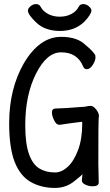

<svg xmlns="http://www.w3.org/2000/svg" viewBox="-20 -900 540 943"><path d="M250 23Q182 23 130.5 -6.5Q79 -36 52 -105Q25 -174 25 -295Q25 -463 97 -589Q174 -719 280 -719Q360 -719 400 -679Q436 -650 448 -629L449 -618Q449 -602 435.5 -581Q422 -560 406 -560Q394 -560 388 -574Q360 -643 280 -643Q210 -643 157 -538.5Q104 -434 104 -285Q104 -196 122 -144.5Q140 -93 172.5 -73Q205 -53 250 -53Q282 -53 312 -80Q342 -107 363 -162Q384 -217 384 -296L383 -302Q332 -296 273 -287Q260 -287 252.5 -298Q245 -309 240 -322.5Q235 -336 235 -347Q235 -367 253 -367Q286 -367 398 -376Q413 -380 425 -380Q435 -380 444.5 -371Q454 -362 460 -351Q466 -340 466 -331Q466 -324 464.5 -319.5Q463 -315 463 -94L465 -4Q465 15 434 15Q417 15 399.5 7Q382 -1 382 -14L385 -45Q383 -40 343 -8.5Q303 23 250 23ZM275 -748Q202 -748 159.5 -788Q117 -828 117 -848Q117 -858 129.5 -869Q142 -880 157 -880Q173 -880 180 -866Q192 -844 217 -831Q242 -818 273 -818Q305 -818 330 -831Q355 -844 366 -866Q373 -880 389 -880Q404 -880 416.5 -869Q429 -858 429 -849Q429 -830 394 -793Q347 -748 275 -748Z"/></svg>

Font: LXGW WenKai Mono TC
Style: Bold
Weight: 700
Designer: LXGW / Fontworks Inc.
Foundry: LXGW / Fontworks Inc.
Version: Version 1.330